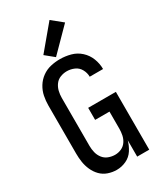

<svg xmlns="http://www.w3.org/2000/svg" viewBox="-241 -1065 981 1159"><g transform="rotate(-30 250.0 -485.5)"><path d="M235 -765 387 -919 313 -979 175 -814ZM213 8Q248 8 280 -7Q312 -22 331 -51.5Q350 -81 359 -114V0H443V-403H250V-319H350V-200Q350 -178 345.5 -155.5Q341 -133 328 -114Q315 -95 294 -85.5Q273 -76 250 -76Q227 -76 204.5 -84.5Q182 -93 167.5 -112Q153 -131 147.5 -154Q142 -177 142 -200V-535Q142 -558 147.5 -581Q153 -604 167 -623Q181 -642 203 -650.5Q225 -659 248 -659Q275 -659 300 -648Q325 -637 338.5 -612.5Q352 -588 352 -561H445Q445 -599 431 -635Q417 -671 388.5 -697Q360 -723 323 -733Q286 -743 248 -743Q215 -743 183 -735.5Q151 -728 124 -708.5Q97 -689 79.5 -660.5Q62 -632 55.5 -600Q49 -568 49 -535V-200Q49 -170 53.5 -140.5Q58 -111 70.5 -83Q83 -55 104 -33.5Q125 -12 154 -2Q183 8 213 8Z"/></g></svg>

Font: Iosevka SS08 Medium
Style: Regular
Weight: 500
Monospace: yes
Designer: Belleve Invis
Foundry: Belleve Invis
Version: Version 3.4.3; ttfautohint (v1.8.3)